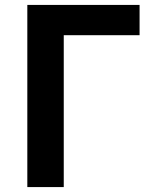

<svg xmlns="http://www.w3.org/2000/svg" viewBox="-20 -760 624 780"><path d="M91 0H239V-617H547V-740H91Z"/></svg>

Font: Genne Gothic Bold
Style: Regular
Weight: 700
Designer: Ryoko NISHIZUKA (kana & ideographs); Paul D. Hunt (Latin, Greek & Cyrillic); Wenlong ZHANG (bopomofo); Sandoll Communica
Foundry: Adobe Systems Incorporated
Version: Version 1.004;PS 1.004;hotconv 16.6.51;makeotf.lib2.5.65220